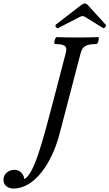

<svg xmlns="http://www.w3.org/2000/svg" viewBox="-215 -882 631 1107"><path d="M120 -720 244 -784C251 -788 257 -789 261 -789C266 -789 271 -788 276 -784L380 -720C388 -716 400 -734 394 -740L293 -851C287 -858 280 -862 274 -862C267 -862 260 -858 252 -852L107 -740C100 -734 111 -715 120 -720ZM-137 205C-14 205 84 56 127 -105L249 -572C259 -609 271 -628 341 -628C351 -628 360 -668 351 -668C311 -666 271 -666 231 -666C192 -666 152 -666 112 -668C102 -668 93 -628 102 -628C171 -628 173 -609 163 -572L95 -311C30 -63 -17 120 -75 151C-77 122 -101 97 -131 97C-164 97 -195 119 -195 155C-195 189 -166 205 -137 205Z"/></svg>

Font: Junicode Two Beta SemiCondensed Medium
Style: Italic
Weight: 500
Width: 4
Italic angle: -10°
Version: Version 1.063